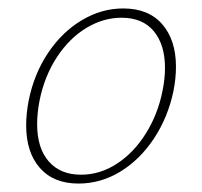

<svg xmlns="http://www.w3.org/2000/svg" viewBox="-20 -432 479 455"><path d="M42 -135Q42 -163 48 -194Q61 -258 94.5 -307.5Q128 -357 174.5 -384.5Q221 -412 272 -412Q332 -412 364.5 -374.5Q397 -337 397 -274Q397 -246 391 -216Q378 -154 345 -104Q312 -54 265.5 -25.5Q219 3 166 3Q107 3 74.5 -34Q42 -71 42 -135ZM365 -216Q371 -245 371 -271Q371 -326 344.5 -358Q318 -390 268 -390Q225 -390 185 -366Q145 -342 115.5 -297.5Q86 -253 74 -195Q68 -165 68 -138Q68 -81 95.5 -49.5Q123 -18 172 -18Q217 -18 257 -44Q297 -70 325.5 -115.5Q354 -161 365 -216Z"/></svg>

Font: Ysabeau Extralight
Style: Italic
Weight: 200
Italic angle: -12°
Designer: Christian Thalmann (Catharsis Fonts)
Version: Version 0.003